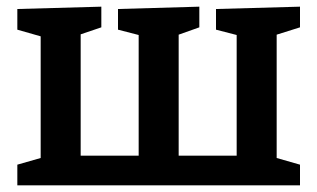

<svg xmlns="http://www.w3.org/2000/svg" viewBox="-20 -556 951 576"><path d="M880 -536V-474L810 -452V-82L880 -62V0H32V-62L102 -82V-447L32 -467V-529L284 -536V-474L222 -453V-89H396V-451L334 -467V-529L578 -536V-474L516 -452V-89H690V-451L628 -467V-529Z"/></svg>

Font: Bitter Pro SemiBold
Style: Regular
Weight: 600
Designer: Sol Matas, and Bitter project Authors
Foundry: Sol Matas
Version: Version 1.010